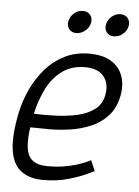

<svg xmlns="http://www.w3.org/2000/svg" viewBox="-51 -715 551 763"><g transform="rotate(5 225.0 -333.5)"><path d="M333 -87 351 -45Q351 -45 324 -32Q297 -19 251.5 -5.5Q206 8 150 8L162 -48Q197 -48 225 -52.5Q253 -57 274.5 -63.5Q296 -70 311 -76.5Q326 -83 333 -87ZM30 -250H90Q74 -172 76.5 -128Q79 -84 100.5 -66Q122 -48 162 -48L150 8Q94 8 60.5 -18Q27 -44 19 -101Q11 -158 30 -250ZM289 -508Q344 -508 377.5 -487Q411 -466 423.5 -429.5Q436 -393 426 -347Q416 -301 388.5 -271Q361 -241 322.5 -224.5Q284 -208 241 -201.5Q198 -195 156 -195L79 -196L90 -251Q134 -249 179.5 -251Q225 -253 264.5 -262Q304 -271 331.5 -291.5Q359 -312 366 -347Q376 -393 353 -423Q330 -453 277 -453Q222 -453 184 -424Q146 -395 123.5 -348.5Q101 -302 90 -250H30Q40 -298 61.5 -344Q83 -390 115 -427Q147 -464 190.5 -486Q234 -508 289 -508ZM230 -585Q211 -585 201 -598Q191 -611 195 -630Q199 -649 214.5 -662Q230 -675 249 -675Q268 -675 278.5 -662Q289 -649 285 -630Q281 -611 265 -598Q249 -585 230 -585ZM380 -585Q361 -585 351 -598Q341 -611 345 -630Q349 -649 364.5 -662Q380 -675 399 -675Q418 -675 428.5 -662Q439 -649 435 -630Q431 -611 415 -598Q399 -585 380 -585Z"/></g></svg>

Font: Epunda Slab Light
Style: Italic
Weight: 300
Italic angle: -12°
Designer: Simon Atzbach
Foundry: typofactur
Version: Version 1.102